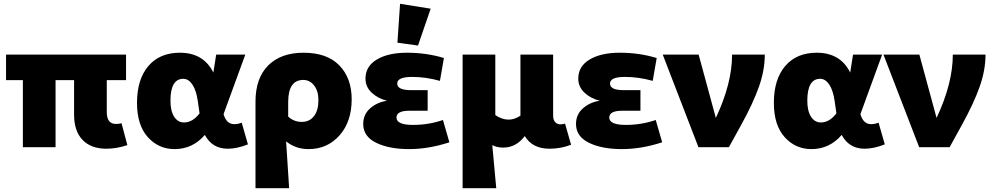

<svg xmlns="http://www.w3.org/2000/svg" viewBox="-20 -779 5250 1016"><path d="M101 0V-355H12V-490H647V-355H545V-186Q545 -123 594 -123Q610 -123 623 -127L654 -11Q596 8 543 8Q462 8 417 -38.5Q372 -85 372 -173V-355H274V0Z M904 10Q819 10 762 -53.5Q705 -117 705 -235Q705 -359 765 -429.5Q825 -500 932 -500Q1057 -500 1109 -395L1124 -490H1278L1163 -175Q1178 -122 1220 -122Q1239 -122 1259 -130L1292 -15Q1234 8 1185 8Q1103 8 1064 -65Q999 10 904 10ZM882 -246Q882 -192 901.5 -161.5Q921 -131 954 -131Q999 -131 1036 -179L1027 -242Q1019 -300 998.5 -331Q978 -362 950 -362Q882 -362 882 -246Z M1332 -241Q1332 -366 1399.5 -433Q1467 -500 1586 -500Q1711 -500 1776 -432.5Q1841 -365 1841 -254Q1841 -135 1776.5 -62.5Q1712 10 1613 10Q1544 10 1494 -31L1510 217H1332ZM1505 -239V-162Q1535 -134 1577 -134Q1618 -134 1641.5 -164.5Q1665 -195 1665 -249Q1665 -298 1642 -327Q1619 -356 1585 -356Q1505 -356 1505 -239Z M2192 -538 2083 -553 2097 -759 2259 -733ZM2145 10Q2039 10 1970.5 -23.5Q1902 -57 1902 -123Q1902 -173 1938.5 -205.5Q1975 -238 2028 -246Q1981 -257 1947.5 -288Q1914 -319 1914 -363Q1914 -428 1974 -464Q2034 -500 2134 -500Q2237 -500 2329 -472L2308 -351Q2234 -372 2161 -372Q2082 -372 2082 -337Q2082 -302 2154 -302H2243V-193H2146Q2078 -193 2078 -157Q2078 -118 2166 -118Q2248 -118 2324 -144L2358 -26Q2248 10 2145 10Z M2428 217V-490H2601V-170Q2636 -146 2671 -146Q2703 -146 2734 -167V-490H2907V-168Q2907 -145 2917.5 -133Q2928 -121 2945 -121Q2958 -121 2970 -125L3002 -13Q2947 8 2888 8Q2797 8 2757 -59Q2711 2 2643 2Q2610 2 2585 -11L2606 217Z M3271 10Q3165 10 3096.5 -23.5Q3028 -57 3028 -123Q3028 -173 3064.5 -205.5Q3101 -238 3154 -246Q3107 -257 3073.5 -288Q3040 -319 3040 -363Q3040 -428 3100 -464Q3160 -500 3260 -500Q3363 -500 3455 -472L3434 -351Q3360 -372 3287 -372Q3208 -372 3208 -337Q3208 -302 3280 -302H3369V-193H3272Q3204 -193 3204 -157Q3204 -118 3292 -118Q3374 -118 3450 -144L3484 -26Q3374 10 3271 10Z M3901 -116 3837 0H3676L3487 -490H3677L3768 -155Q3854 -338 3854 -490H4027Q4027 -407 3995.5 -318.5Q3964 -230 3901 -116Z M4274 10Q4189 10 4132 -53.5Q4075 -117 4075 -235Q4075 -359 4135 -429.5Q4195 -500 4302 -500Q4427 -500 4479 -395L4494 -490H4648L4533 -175Q4548 -122 4590 -122Q4609 -122 4629 -130L4662 -15Q4604 8 4555 8Q4473 8 4434 -65Q4369 10 4274 10ZM4252 -246Q4252 -192 4271.5 -161.5Q4291 -131 4324 -131Q4369 -131 4406 -179L4397 -242Q4389 -300 4368.5 -331Q4348 -362 4320 -362Q4252 -362 4252 -246Z M5069 -116 5005 0H4844L4655 -490H4845L4936 -155Q5022 -338 5022 -490H5195Q5195 -407 5163.5 -318.5Q5132 -230 5069 -116Z"/></svg>

Font: Cantarell Extra Bold
Style: Regular
Weight: 800
Designer: Dave Crossland, Nikolaus Waxweiler, Florian Fecher, Jacques Le Bailly, Eben Sorkin, Alexei Vanyashin, Alexios Zavras, Em
Version: Version 0.303